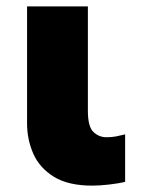

<svg xmlns="http://www.w3.org/2000/svg" viewBox="-20 -573 444 603"><path d="M270 10Q194 10 149 -18Q104 -46 84.5 -90.5Q65 -135 65 -185V-553H256V-225Q256 -175 273.5 -158.5Q291 -142 314 -142Q331 -142 344 -144.5Q357 -147 373 -151V-2Q354 3 323.5 6.5Q293 10 270 10Z"/></svg>

Font: Noto Sans Black
Style: Regular
Weight: 900
Designer: Monotype Design Team
Foundry: Monotype Imaging Inc.
Version: Version 2.007